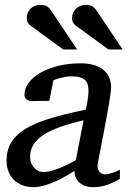

<svg xmlns="http://www.w3.org/2000/svg" viewBox="-20 -753 530 785"><path d="M321.8 -261.2Q266.6 -248.5 225.6 -233.9Q184.6 -219.2 157.2 -201.2Q129.9 -183.1 116.5 -161.1Q103 -139.2 103 -111.8Q103 -98.6 107.2 -87.4Q111.3 -76.2 118.7 -67.9Q126 -59.6 136 -54.7Q146 -49.8 158.2 -49.8Q176.3 -49.8 197.3 -56.4Q218.3 -63 237.3 -71.5Q256.3 -80.1 271 -87.9Q285.6 -95.7 290 -98.1ZM470.2 -22Q450.2 -9.3 421.9 1.5Q393.6 12.2 361.8 12.2Q339.4 12.2 324.5 5.6Q309.6 -1 300.5 -10.7Q291.5 -20.5 287.8 -32.2Q284.2 -43.9 284.2 -54.2Q275.4 -48.8 257.3 -37.8Q239.3 -26.9 216.1 -15.6Q192.9 -4.4 166.7 3.9Q140.6 12.2 116.2 12.2Q91.8 12.2 71.5 4.4Q51.3 -3.4 36.9 -17.6Q22.5 -31.7 14.6 -51.8Q6.8 -71.8 6.8 -96.2Q6.8 -122.1 13.7 -143.3Q20.5 -164.6 33.4 -181.6Q46.4 -198.7 64.5 -212.6Q82.5 -226.6 105 -237.8Q131.3 -251 159.2 -260.5Q187 -270 215.6 -277.8Q244.1 -285.6 273.2 -292Q302.2 -298.3 331.1 -305.2Q331.5 -308.6 333.5 -317.1Q335.4 -325.7 337.2 -336.4Q338.9 -347.2 340.3 -358.6Q341.8 -370.1 341.8 -379.9Q341.8 -394 338.9 -405.5Q335.9 -417 328.4 -424.8Q320.8 -432.6 307.4 -436.8Q293.9 -440.9 272.9 -440.9Q260.7 -440.9 248.8 -439Q236.8 -437 226.6 -434.3Q216.3 -431.6 209 -429Q201.7 -426.3 198.2 -424.8L182.1 -340.8L115.2 -339.8Q98.1 -339.8 89.1 -346.2Q80.1 -352.5 80.1 -365.2Q80.1 -391.6 97.7 -415Q115.2 -438.5 146.2 -456.1Q177.2 -473.6 219.2 -483.9Q261.2 -494.1 310.1 -494.1Q336.4 -494.1 358.9 -488.5Q381.3 -482.9 398.2 -470.9Q415 -459 424.6 -439.9Q434.1 -420.9 434.1 -394Q434.1 -386.2 431.6 -368.9Q429.2 -351.6 425.5 -328.6Q421.9 -305.7 416.7 -278.6Q411.6 -251.5 406.7 -224.6Q394.5 -161.6 379.9 -85.9Q376 -67.4 384.8 -53.7Q393.6 -40 412.1 -40Q415.5 -40 423.3 -41.7Q431.2 -43.5 439.9 -46.4Q448.7 -49.3 457 -52.7Q465.3 -56.2 470.2 -59.1ZM238.3 -550.8 105.5 -647.9Q89.4 -658.7 89.4 -679.2Q89.4 -702.6 105.2 -717.8Q121.1 -732.9 145.5 -732.9Q165.5 -732.9 174.3 -725.8Q183.1 -718.8 191.4 -706.1L295.4 -550.8ZM423.3 -550.8 290.5 -647.9Q274.4 -658.7 274.4 -679.2Q274.4 -690.9 278.8 -700.7Q283.2 -710.4 290.8 -717.5Q298.3 -724.6 308.6 -728.8Q318.8 -732.9 330.6 -732.9Q350.6 -732.9 359.9 -725.8Q369.1 -718.8 377.4 -706.1L481.4 -550.8Z"/></svg>

Font: Charis SIL Phon
Style: Italic
Weight: 400
Italic angle: -11°
Foundry: SIL International
Version: Version 5.000